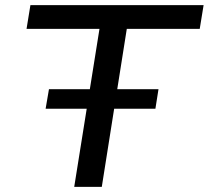

<svg xmlns="http://www.w3.org/2000/svg" viewBox="-20 -725 810 745"><path d="M268 0 366 -613H83L98 -705H770L755 -613H472L375 0ZM157 -303 170 -379H595L583 -303Z"/></svg>

Font: Nunito Sans 7pt SemiExpanded Medium
Style: Italic
Weight: 500
Width: 6
Italic angle: -9°
Designer: Vernon Adams
Foundry: Vernon Adams
Version: Version 3.101;gftools[0.9.27]